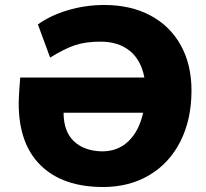

<svg xmlns="http://www.w3.org/2000/svg" viewBox="-20 -741 826 770"><path d="M748 -378Q748 -262 703.5 -174Q659 -86 578.5 -38.5Q498 9 394 9Q232 9 143.5 -77.5Q55 -164 55 -326Q55 -342 57 -374L61 -430H559Q546 -500 500.5 -537Q455 -574 383 -574Q323 -574 280 -559.5Q237 -545 181 -510L132 -643Q182 -679 252 -700Q322 -721 399 -721Q504 -721 583 -679Q662 -637 705 -559.5Q748 -482 748 -378ZM554 -289H235Q235 -213 277 -174Q319 -135 390 -134Q453 -134 495.5 -175Q538 -216 554 -289Z"/></svg>

Font: Muli Black
Style: Italic
Weight: 900
Italic angle: -4.541°
Designer: Vernon Adams
Foundry: Vernon Adams
Version: Version 2.001